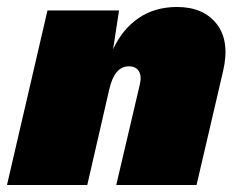

<svg xmlns="http://www.w3.org/2000/svg" viewBox="-40 -530 678 550"><path d="M-20 0 96 -500H301L284 -389Q311 -447 357.5 -478.5Q404 -510 467 -510Q543 -510 581 -461Q619 -412 599 -326L523 0H293L361 -290Q366 -313 357.5 -326.5Q349 -340 329 -340Q288 -340 273 -274L210 0Z"/></svg>

Font: Work Sans Black
Style: Italic
Weight: 900
Italic angle: -13°
Designer: Wei Huang
Foundry: Wei Huang
Version: Version 2.009; ttfautohint (v1.8.3)